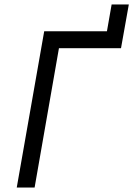

<svg xmlns="http://www.w3.org/2000/svg" viewBox="-20 -840 597 860"><path d="M55 0H135L244 -624H522L557 -820H480L459 -700H178Z"/></svg>

Font: Fixel Display 20240404
Style: Italic
Weight: 400
Italic angle: -10°
Designer: AlfaBravo + MacPaw
Foundry: Kyrylo Tkachov, Marchela Mozhyna, Serhii Makarenko, Maria Weinstein, Zakhar Kryvoshyya
Version: Version 1.211;Glyphs 3.2 (3225)